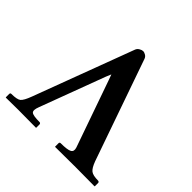

<svg xmlns="http://www.w3.org/2000/svg" viewBox="-168 -815 972 972"><g transform="rotate(45 318.5 -329.0)"><path d="M210 -33.2Q212.9 -33.2 215.3 -30.8Q217.8 -28.3 217.8 -24.9V-1L215.8 0Q128.9 -1 89.8 -1L2 0L0 -1V-24.9Q0 -33.2 7.8 -33.2Q48.3 -33.2 61.5 -43.9Q75.2 -55.2 90.8 -97.2L292 -634.8Q295.9 -645 306.9 -651.6Q317.9 -658.2 326.2 -658.2Q335.4 -658.2 345.5 -651.9Q355.5 -645.5 358.9 -634.8L548.8 -91.8Q562 -56.2 576.9 -44.7Q591.8 -33.2 628.9 -33.2Q631.8 -33.2 634.5 -30.8Q637.2 -28.3 637.2 -24.9V-1L634.8 0Q538.1 -1 499 -1L355 0L353 -1V-24.9Q353 -33.2 360.8 -33.2Q408.7 -33.2 424.3 -42Q439.9 -50.8 432.1 -74.2L307.1 -430.2L295.9 -460.9L284.2 -433.1L153.8 -84Q141.6 -52.7 151.9 -43Q162.1 -33.2 210 -33.2Z"/></g></svg>

Font: Linux Libertine G
Style: Semibold
Weight: 600
Designer: Philipp H. Poll
Foundry: Philipp H. Poll
Version: Version 5.1.1